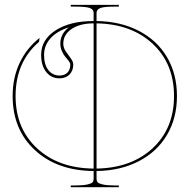

<svg xmlns="http://www.w3.org/2000/svg" viewBox="-20 -780 790 800"><path d="M267.1 -666Q217.3 -650.4 190.4 -620.4Q163.6 -590.3 163.6 -551.3Q163.6 -510.7 181.4 -488Q199.2 -465.3 228 -465.3Q249 -465.3 261 -477.5Q272.9 -489.7 272.9 -510.7Q272.9 -517.1 266.4 -525.9Q259.8 -534.7 252.2 -543.2Q244.6 -551.8 238 -566.7Q231.4 -581.5 231.4 -598.1Q231.4 -639.6 267.1 -666ZM274.9 -759.8H475.1V-752.4H457.5Q411.6 -752.4 397 -746.1Q382.3 -739.7 382.3 -726.6V-692.4Q481.9 -690.9 558.1 -651.6Q634.3 -612.3 675.8 -542Q717.3 -471.7 717.3 -379.9Q717.3 -288.1 675.8 -217.8Q634.3 -147.5 558.1 -108.2Q481.9 -68.8 382.3 -67.4V-35.2Q382.3 -26.4 386.5 -21Q390.6 -15.6 408 -11.5Q425.3 -7.3 457.5 -7.3H475.1V0H274.9V-7.3H294.9Q327.1 -7.3 344.5 -11.5Q361.8 -15.6 366 -21Q370.1 -26.4 370.1 -35.2V-67.4Q218.3 -68.8 125.5 -154.5Q32.7 -240.2 32.7 -379.9Q32.7 -456.1 62 -518.1Q91.3 -580.1 145 -622.1L142.6 -605.5Q44.9 -521.5 44.9 -379.9Q44.9 -245.1 134.3 -162.1Q223.6 -79.1 370.1 -77.6V-682.6Q313 -682.6 278.3 -659.2Q243.7 -635.7 243.7 -598.1Q243.7 -581.1 254.2 -565.7Q264.6 -550.3 274.9 -536.9Q285.2 -523.4 285.2 -510.7Q285.2 -485.4 269.5 -469.5Q253.9 -453.6 228 -453.6Q193.4 -453.6 172.4 -480.2Q151.4 -506.8 151.4 -551.3Q151.4 -614.7 211.7 -653.6Q272 -692.4 370.1 -692.4V-726.6Q370.1 -739.7 355.5 -746.1Q340.8 -752.4 294.9 -752.4H274.9ZM382.3 -682.6V-77.6Q527.8 -80.1 616.5 -162.8Q705.1 -245.6 705.1 -379.9Q705.1 -514.2 616.5 -597.2Q527.8 -680.2 382.3 -682.6Z"/></svg>

Font: ZnikomitNo24
Style: Thin
Weight: 300
Designer: gluk
Foundry: gluk
Version: Version 0.55